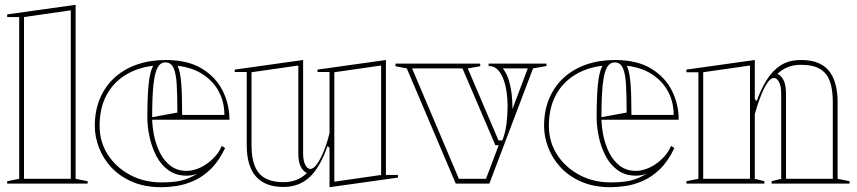

<svg xmlns="http://www.w3.org/2000/svg" viewBox="-20 -765 3570 800"><path d="M295 -20 345 -10V0H10V-10L60 -20V-694H10V-705L295 -745ZM80 -20H275V-722L80 -694Z M670 -515Q763 -515 821.5 -479Q880 -443 908 -386.5Q936 -330 936 -266H610V-276L719 -296Q719 -364 716.5 -410.5Q714 -457 703.5 -481Q693 -505 669 -505Q649 -505 637 -484Q625 -463 619.5 -413.5Q614 -364 614 -276Q614 -239 622 -200Q630 -161 647 -127.5Q664 -94 691.5 -73.5Q719 -53 758 -53Q776 -53 797.5 -60Q819 -67 839.5 -81Q860 -95 877 -114Q894 -133 904 -157L918 -148Q891 -92 857 -59.5Q823 -27 786 -11Q749 5 714.5 10Q680 15 652 15Q583 15 531 -7.5Q479 -30 444.5 -67Q410 -104 392.5 -149.5Q375 -195 375 -240Q375 -305 397 -356Q419 -407 458.5 -442.5Q498 -478 552 -496.5Q606 -515 670 -515ZM395 -240Q395 -174 429 -121Q463 -68 521.5 -36.5Q580 -5 652 -5Q704 -5 736.5 -13Q769 -21 802 -41Q791 -37 780 -35Q769 -33 758 -33Q713 -33 681.5 -56Q650 -79 631 -116Q612 -153 603 -195Q594 -237 594 -276Q594 -359 599 -411.5Q604 -464 618 -491Q551 -483 500.5 -451Q450 -419 422.5 -366Q395 -313 395 -240ZM739 -286H915Q915 -337 893.5 -380Q872 -423 828.5 -453Q785 -483 720 -491Q731 -467 735 -420Q739 -373 739 -286Z M1161 14Q1085 14 1046.5 -29.5Q1008 -73 1008 -161V-465H958V-475L1243 -515V-126Q1243 -95 1252 -78Q1261 -61 1273 -61Q1286 -61 1300.5 -81Q1315 -101 1329 -135Q1343 -169 1353 -211V-465H1303V-475L1588 -515V-36H1638V-25L1353 15V-149L1345 -157Q1314 -68 1270 -27Q1226 14 1161 14ZM1568 -492 1373 -464V-8L1568 -36ZM1223 -492 1028 -464V-161Q1028 -80 1059.5 -43Q1091 -6 1161 -6Q1193 -6 1216.5 -16Q1240 -26 1259 -44Q1258 -45 1255.5 -46Q1253 -47 1249 -50Q1236 -61 1229.5 -79.5Q1223 -98 1223 -126Z M1879 0 1675 -480 1628 -489V-500H1981V-489L1929 -480L2057 -180H2073L2076 -188Q2086 -215 2090.5 -250Q2095 -285 2095 -324Q2095 -348 2091.5 -376.5Q2088 -405 2079 -431Q2070 -457 2055 -473.5Q2040 -490 2016 -490V-500H2257V-490L2201 -480L2019 0ZM1892 -20H2005L2058 -160H2044L1907 -480H1697ZM2075 -480Q2091 -460 2099.5 -432.5Q2108 -405 2111.5 -376Q2115 -347 2115 -324Q2115 -320 2115 -317Q2115 -314 2115 -310L2179 -480Z M2542 -515Q2635 -515 2693.5 -479Q2752 -443 2780 -386.5Q2808 -330 2808 -266H2482V-276L2591 -296Q2591 -364 2588.5 -410.5Q2586 -457 2575.5 -481Q2565 -505 2541 -505Q2521 -505 2509 -484Q2497 -463 2491.5 -413.5Q2486 -364 2486 -276Q2486 -239 2494 -200Q2502 -161 2519 -127.5Q2536 -94 2563.5 -73.5Q2591 -53 2630 -53Q2648 -53 2669.5 -60Q2691 -67 2711.5 -81Q2732 -95 2749 -114Q2766 -133 2776 -157L2790 -148Q2763 -92 2729 -59.5Q2695 -27 2658 -11Q2621 5 2586.5 10Q2552 15 2524 15Q2455 15 2403 -7.5Q2351 -30 2316.5 -67Q2282 -104 2264.5 -149.5Q2247 -195 2247 -240Q2247 -305 2269 -356Q2291 -407 2330.5 -442.5Q2370 -478 2424 -496.5Q2478 -515 2542 -515ZM2267 -240Q2267 -174 2301 -121Q2335 -68 2393.5 -36.5Q2452 -5 2524 -5Q2576 -5 2608.5 -13Q2641 -21 2674 -41Q2663 -37 2652 -35Q2641 -33 2630 -33Q2585 -33 2553.5 -56Q2522 -79 2503 -116Q2484 -153 2475 -195Q2466 -237 2466 -276Q2466 -359 2471 -411.5Q2476 -464 2490 -491Q2423 -483 2372.5 -451Q2322 -419 2294.5 -366Q2267 -313 2267 -240ZM2611 -286H2787Q2787 -337 2765.5 -380Q2744 -423 2700.5 -453Q2657 -483 2592 -491Q2603 -467 2607 -420Q2611 -373 2611 -286Z M3520 -10V0H3195V-10L3235 -20V-375Q3235 -406 3226 -423Q3217 -440 3205 -440Q3191 -440 3177.5 -420Q3164 -400 3153 -372.5Q3142 -345 3134.5 -321.5Q3127 -298 3125 -290V-20L3165 -10V0H2840V-10L2890 -20V-464H2840V-475L3125 -515V-352L3133 -344Q3150 -392 3174 -431Q3198 -470 3232.5 -492.5Q3267 -515 3317 -515Q3363 -515 3393 -501Q3423 -487 3439.5 -462.5Q3456 -438 3463 -406.5Q3470 -375 3470 -340V-20ZM2910 -20H3105V-492L2910 -464ZM3255 -20H3450V-340Q3450 -391 3438 -425.5Q3426 -460 3397 -477.5Q3368 -495 3317 -495Q3286 -495 3262 -485Q3238 -475 3219 -457Q3222 -456 3225 -454.5Q3228 -453 3229 -451Q3242 -441 3248.5 -422Q3255 -403 3255 -375Z"/></svg>

Font: Kalnia Glaze Thin
Style: Bold
Weight: 700
Version: Version 1.110